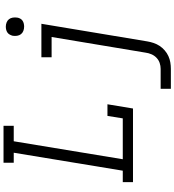

<svg xmlns="http://www.w3.org/2000/svg" viewBox="30 -805 990 1090"><g transform="rotate(-90 525.0 -260.0)"><path d="M36 0V-58H101L203 -677H146V-735H356V-677H268L166 -58H398L412 -145H478L454 0ZM566 215V157H679Q696 157 712.5 151.5Q729 146 742 133.5Q755 121 762 104.5Q769 88 771 72L860 -462H745V-520H935L835 81Q832 99 826 117Q820 135 809.5 151Q799 167 784 180Q769 193 751.5 201Q734 209 715.5 212Q697 215 679 215ZM919 -618Q906 -618 894.5 -622.5Q883 -627 876 -636Q869 -645 867 -657.5Q865 -670 867 -683Q869 -691 873.5 -699.5Q878 -708 885.5 -713Q893 -718 901.5 -720Q910 -722 919 -722Q931 -722 942.5 -717.5Q954 -713 961 -704Q968 -695 970 -682.5Q972 -670 970 -657Q969 -649 964.5 -640.5Q960 -632 952.5 -627Q945 -622 936 -620Q927 -618 919 -618Z"/></g></svg>

Font: Iosevka Etoile Light Oblique
Style: Regular
Weight: 300
Italic angle: -9°
Designer: Belleve Invis
Foundry: Belleve Invis
Version: Version 15.5.2; ttfautohint (v1.8.4)